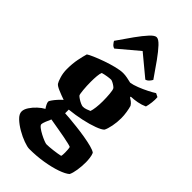

<svg xmlns="http://www.w3.org/2000/svg" viewBox="-301 -853 1119 1119"><g transform="rotate(45 258.5 -293.0)"><path d="M202 -125V-95Q212 -95 239.5 -92.5Q267 -90 303 -86Q339 -82 375 -76Q411 -70 439.5 -62.5Q468 -55 479 -46Q485 -33 487.5 -13.5Q490 6 490 21Q490 55 485 87Q480 119 471 137Q453 153 411.5 167.5Q370 182 315 191Q260 200 201 200Q185 200 154.5 189Q124 178 92 159.5Q60 141 37.5 119.5Q15 98 15 77Q15 59 29 37.5Q43 16 63.5 -3Q84 -22 103 -32Q97 -40 90.5 -52.5Q84 -65 84 -74Q84 -78 93 -91Q102 -104 115.5 -119Q129 -134 141 -144Q112 -154 85 -165.5Q58 -177 51 -187Q44 -197 35.5 -225Q27 -253 27 -284Q27 -330 34.5 -367Q42 -404 49 -427Q59 -434 86.5 -446Q114 -458 149.5 -470.5Q185 -483 219 -491.5Q253 -500 276 -500Q292 -500 310 -496.5Q328 -493 344 -489Q365 -492 394.5 -503.5Q424 -515 451.5 -529Q479 -543 494 -553L516 -542Q518 -522 515 -497.5Q512 -473 507 -456Q483 -445 456.5 -440Q430 -435 404 -434V-428Q411 -424 422.5 -415.5Q434 -407 441 -395Q446 -379 450 -354Q454 -329 454 -306Q454 -272 447.5 -239.5Q441 -207 432 -190Q421 -178 385 -164.5Q349 -151 300.5 -140.5Q252 -130 202 -125ZM248 -195Q261 -195 274.5 -200Q288 -205 297 -209Q302 -223 305 -247.5Q308 -272 308 -300Q308 -330 305.5 -358.5Q303 -387 298 -396Q296 -400 287 -406.5Q278 -413 268 -418Q258 -423 253 -423Q242 -423 223 -420Q204 -417 187 -412Q182 -401 180 -379Q178 -357 178 -331Q178 -297 181 -265Q184 -233 188 -227Q192 -222 204 -214Q216 -206 228.5 -200.5Q241 -195 248 -195ZM253 110Q273 110 306 106Q339 102 361 97Q363 92 363.5 83.5Q364 75 364 67Q364 56 363 44Q362 32 360 25Q358 23 340 18.5Q322 14 296 9Q270 4 243.5 -0.5Q217 -5 197 -8.5Q177 -12 171 -13Q164 2 156.5 21Q149 40 149 48Q149 56 162.5 66.5Q176 77 195 87Q214 97 230.5 103.5Q247 110 253 110ZM138 -564Q126 -567 117.5 -577Q109 -587 105 -595Q141 -648 172 -691Q203 -734 227 -760Q251 -786 266 -786Q282 -786 306 -760.5Q330 -735 361 -692Q392 -649 428 -596Q424 -588 415.5 -578Q407 -568 394 -564L265 -671Z"/></g></svg>

Font: Texturina 72pt Black
Style: Regular
Weight: 900
Designer: Guillermo Torres Carreño
Foundry: Omnibus-Type
Version: Version 1.002; ttfautohint (v1.8.3)